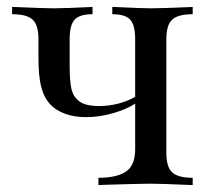

<svg xmlns="http://www.w3.org/2000/svg" viewBox="-20 -534 605 554"><path d="M460 -421V-93Q460 -52 477 -36.5Q494 -21 536 -21V0Q444 -4 412 -4Q389 -4 290 -1L264 0V-21Q317 -21 343.5 -39Q370 -57 370 -103V-235Q346 -219 306.5 -207.5Q267 -196 228 -196Q194 -196 167 -206Q140 -216 124 -234Q106 -254 98.5 -285Q91 -316 91 -365V-421Q91 -462 74 -477.5Q57 -493 15 -493V-514Q107 -510 135 -510Q163 -510 247 -514V-493Q210 -493 195.5 -477.5Q181 -462 181 -421V-343Q181 -301 186 -278Q191 -255 209 -241.5Q227 -228 266 -228Q295 -228 323 -235.5Q351 -243 370 -255V-421Q370 -462 355.5 -477.5Q341 -493 304 -493V-514Q388 -510 416 -510Q444 -510 536 -514V-493Q494 -493 477 -477.5Q460 -462 460 -421Z"/></svg>

Font: Myanmar April Display
Style: Regular
Weight: 400
Designer: Khon Soe Zaw Thu
Foundry: Myanmar OS
Version: Version 2.50 April 12, 2019